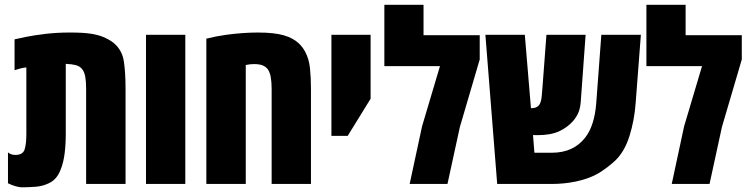

<svg xmlns="http://www.w3.org/2000/svg" viewBox="-20 -777 3163 811"><path d="M72.3 14.2Q61.5 14.2 44.7 9.3Q27.8 4.4 13.7 -2.9V-133.3Q25.9 -122.6 44.9 -122.6Q76.7 -122.6 84 -145.8Q91.3 -168.9 91.3 -210.9V-492.2Q79.1 -491.2 66.7 -488Q54.2 -484.9 41.5 -480.5V-610.8Q57.1 -614.7 91.6 -621.6Q126 -628.4 173.3 -634Q220.7 -639.6 274.4 -639.6Q330.6 -639.6 361.3 -635Q392.1 -630.4 414.1 -621.6Q440.9 -610.8 460 -595.7Q496.1 -565.4 503.2 -517.8Q510.3 -470.2 510.3 -401.9V0H343.8V-402.3Q343.8 -432.6 340.1 -453.1Q336.4 -473.6 326.7 -485.4Q316.9 -498 297.9 -502.4Q291.5 -503.9 281.5 -505.4Q271.5 -506.8 257.8 -507.3V-210.9Q257.8 -166.5 252.9 -128.2Q248 -89.8 236.3 -61Q220.2 -17.6 184.1 -2Q159.2 9.8 128.7 12Q98.1 14.2 72.3 14.2Z M596.7 0V-629.9H762.7V0Z M851.6 0V-613.8Q890.1 -623.5 934.6 -629.9Q1005.9 -639.6 1069.3 -639.6Q1138.2 -639.6 1178.5 -627.9Q1218.8 -616.2 1242.7 -593.3Q1259.3 -577.1 1269.5 -557.6Q1285.2 -527.8 1289.3 -489.3Q1293.5 -450.7 1293.5 -401.9V0H1127.4V-402.3Q1127.4 -429.7 1123.8 -450.4Q1120.1 -471.2 1111.8 -483.4Q1104 -494.6 1090.1 -500.5Q1076.2 -506.3 1053.2 -506.3Q1043.9 -506.3 1035.9 -505.4Q1027.8 -504.4 1018.1 -502.4V0Z M1379.9 -203.1V-629.9H1545.4V-359.9L1448.7 -203.1Z M1710.4 0 1762.7 -243.2 1838.4 -497.6H1603.5V-756.8H1769V-628.4H2006.3V-525.9L1922.4 -240.2L1870.1 0Z M2080.1 0 2030.3 -629.9H2196.8L2222.7 -320.3Q2253.4 -318.8 2262.7 -343.8Q2267.1 -355 2268.3 -371.3Q2269.5 -387.7 2271.5 -409.7L2288.1 -629.9H2453.6L2433.1 -347.7Q2431.2 -321.8 2423.8 -303.2Q2416.5 -284.7 2401.4 -266.6Q2376.5 -238.3 2341.3 -222.2Q2306.2 -206.1 2250 -206.1Q2245.1 -206.1 2240.7 -206.3Q2236.3 -206.5 2231.4 -206.5L2237.3 -131.8H2311Q2402.8 -131.8 2452.6 -196.8Q2491.2 -247.1 2498.5 -341.3L2520 -629.9H2687L2665 -342.3Q2659.7 -269 2639.2 -203.4Q2618.7 -137.7 2579.6 -99.6Q2570.3 -90.3 2547.1 -72Q2523.9 -53.7 2498.5 -40Q2461.4 -20.5 2412.4 -10.3Q2363.3 0 2311 0Z M2817.4 0 2869.6 -243.2 2945.3 -497.6H2710.4V-756.8H2876V-628.4H3113.3V-525.9L3029.3 -240.2L2977.1 0Z"/></svg>

Font: Open Sans Condensed ExtraBold
Style: Regular
Weight: 800
Width: 3
Designer: Monotype Design Team
Foundry: Monotype Imaging Inc.
Version: Version 3.000; ttfautohint (v1.8.4)